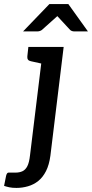

<svg xmlns="http://www.w3.org/2000/svg" viewBox="-86 -739 451 941"><path d="M-5 182Q-26 182 -40 179Q-54 176 -66 172L-56 122Q-52 107 -44.5 107Q-37 107 -11 107Q10 107 24.5 100Q39 93 48 75.5Q57 58 61 23L126 -509H226L161 24Q155 69 139.5 99.5Q124 130 101.5 148Q79 166 51 174Q23 182 -5 182ZM155 -509 133 -424 65 -439Q55 -441 51 -447Q47 -453 48 -463L53 -509ZM27 -585 156 -719H249L345 -585H279Q266 -585 258 -592L195 -660L119 -592Q115 -589 109 -587Q103 -585 96 -585Z"/></svg>

Font: Aleo Medium
Style: Italic
Weight: 500
Italic angle: -7°
Designer: Alessio Laiso
Foundry: Alessio Laiso
Version: Version 2.001;gftools[0.9.29]